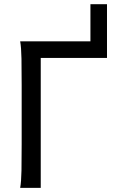

<svg xmlns="http://www.w3.org/2000/svg" viewBox="-20 -914 567 934"><path d="M500.5 -632.3H178.2V0H78.1Q83.5 -29.3 84.5 -84.7Q85.4 -140.1 85.4 -212.4V-500.5Q85.4 -572.8 84.5 -628.2Q83.5 -683.6 78.1 -712.9H419.9V-893.6H500.5Z"/></svg>

Font: Andika
Style: Regular
Weight: 400
Designer: Victor Gaultney, Annie Olsen, Julie Remington, Don Collingsworth, Eric Hays
Foundry: SIL International
Version: Version 1.001